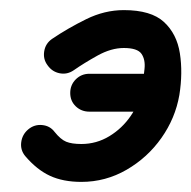

<svg xmlns="http://www.w3.org/2000/svg" viewBox="-20 -322 379 380"><path d="M157 -101Q141 -101 130 -111.5Q119 -122 119 -138Q119 -154 130 -165Q141 -176 157 -176Q192 -176 226.5 -176Q261 -176 296 -176Q296 -176 296 -176Q296 -176 296 -176Q311 -176 322 -165Q333 -154 333 -138Q333 -122 322 -111.5Q311 -101 296 -101Q261 -101 226.5 -101Q192 -101 157 -101Q157 -101 157 -101Q157 -101 157 -101ZM74 -193Q65 -205 67.5 -220.5Q70 -236 83 -245Q114 -266 150.5 -284Q187 -302 225 -302Q279 -302 304.5 -278.5Q330 -255 336 -216.5Q342 -178 335 -134Q327 -88 299.5 -49Q272 -10 230.5 14Q189 38 141 38Q105 38 79 26Q53 14 30 -13Q20 -25 22 -40.5Q24 -56 36 -66Q48 -76 63.5 -74.5Q79 -73 88 -61Q100 -46 111 -41.5Q122 -37 141 -37Q171 -37 196.5 -52.5Q222 -68 239 -93Q256 -118 261 -146Q264 -167 266 -185.5Q268 -204 260 -215.5Q252 -227 225 -227Q200 -227 173 -212Q146 -197 126 -183Q113 -174 98 -177Q83 -180 74 -193Z"/></svg>

Font: FRB American Cursive Guidelines Extrabold
Style: Bold Italic
Weight: 800
Italic angle: -25°
Version: Version 2.0;Modular Font Editor K font №1